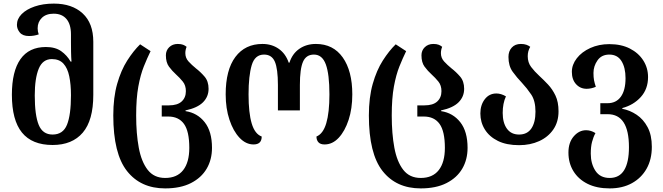

<svg xmlns="http://www.w3.org/2000/svg" viewBox="-20 -793 3680 1066"><path d="M272 12Q158 12 102 -57Q46 -126 46 -267Q46 -397 93.5 -464.5Q141 -532 235 -532Q287 -532 319.5 -509Q352 -486 372 -451H377Q375 -475 374.5 -505Q374 -535 374 -558V-602Q374 -658 349 -687.5Q324 -717 278 -717Q236 -717 212.5 -694Q189 -671 189 -636Q189 -618 195 -602Q169 -593 141 -593Q106 -593 90 -612.5Q74 -632 74 -655Q74 -688 100 -714.5Q126 -741 172.5 -757Q219 -773 279 -773Q380 -773 439 -718.5Q498 -664 498 -561V-266Q498 -125 439.5 -56.5Q381 12 272 12ZM272 -46Q330 -46 352 -100.5Q374 -155 374 -264Q374 -324 364.5 -369.5Q355 -415 332 -440Q309 -465 268 -465Q217 -465 195 -411.5Q173 -358 173 -263Q173 -153 195 -99.5Q217 -46 272 -46Z M897 253Q761 253 685 156.5Q609 60 609 -152Q609 -252 630.5 -327.5Q652 -403 686.5 -457Q721 -511 758 -547L816 -509Q797 -470 778.5 -424Q760 -378 748 -312.5Q736 -247 736 -152Q736 -51 750.5 27Q765 105 800 150Q835 195 897 195Q963 195 997 151.5Q1031 108 1031 28Q1031 -64 1001.5 -105Q972 -146 914 -146H878V-208H918Q965 -208 988.5 -229.5Q1012 -251 1012 -287Q1012 -319 995 -340Q978 -361 957 -380Q936 -399 918.5 -422.5Q901 -446 901 -486Q901 -513 919.5 -531Q938 -549 967 -549Q985 -549 996.5 -544.5Q1008 -540 1016 -533Q1009 -516 1009 -498Q1009 -471 1027 -451.5Q1045 -432 1067 -414Q1093 -394 1115.5 -368Q1138 -342 1138 -300Q1138 -256 1107 -225Q1076 -194 1010 -180V-176Q1076 -166 1116.5 -114.5Q1157 -63 1157 28Q1157 93 1127.5 143.5Q1098 194 1040 223.5Q982 253 897 253Z M1388 9Q1345 9 1310 -28Q1275 -65 1254 -128Q1233 -191 1233 -269Q1233 -405 1287 -477Q1341 -549 1437 -549Q1489 -549 1527.5 -522Q1566 -495 1583 -445H1587Q1603 -495 1642 -522Q1681 -549 1734 -549Q1830 -549 1883 -474Q1936 -399 1936 -269Q1936 -190 1915.5 -127.5Q1895 -65 1860.5 -28Q1826 9 1782 9Q1759 9 1748 -3Q1737 -15 1737 -35Q1774 -50 1791.5 -109Q1809 -168 1809 -269Q1809 -381 1789 -435.5Q1769 -490 1723 -490Q1680 -490 1662.5 -450.5Q1645 -411 1645 -321V-180H1523V-321Q1523 -411 1506 -450.5Q1489 -490 1446 -490Q1395 -490 1377.5 -431Q1360 -372 1360 -269Q1360 -166 1377.5 -107.5Q1395 -49 1433 -35Q1433 9 1388 9Z M2316 253Q2180 253 2104 156.5Q2028 60 2028 -152Q2028 -252 2049.5 -327.5Q2071 -403 2105.5 -457Q2140 -511 2177 -547L2235 -509Q2216 -470 2197.5 -424Q2179 -378 2167 -312.5Q2155 -247 2155 -152Q2155 -51 2169.5 27Q2184 105 2219 150Q2254 195 2316 195Q2382 195 2416 151.5Q2450 108 2450 28Q2450 -64 2420.5 -105Q2391 -146 2333 -146H2297V-208H2337Q2384 -208 2407.5 -229.5Q2431 -251 2431 -287Q2431 -319 2414 -340Q2397 -361 2376 -380Q2355 -399 2337.5 -422.5Q2320 -446 2320 -486Q2320 -513 2338.5 -531Q2357 -549 2386 -549Q2404 -549 2415.5 -544.5Q2427 -540 2435 -533Q2428 -516 2428 -498Q2428 -471 2446 -451.5Q2464 -432 2486 -414Q2512 -394 2534.5 -368Q2557 -342 2557 -300Q2557 -256 2526 -225Q2495 -194 2429 -180V-176Q2495 -166 2535.5 -114.5Q2576 -63 2576 28Q2576 93 2546.5 143.5Q2517 194 2459 223.5Q2401 253 2316 253Z M2862 13Q2792 13 2744.5 -10.5Q2697 -34 2672 -74Q2647 -114 2647 -163Q2647 -210 2671.5 -242Q2696 -274 2736 -274Q2762 -274 2789 -258Q2771 -219 2771 -166Q2771 -111 2794.5 -78.5Q2818 -46 2862 -46Q2907 -46 2930 -79.5Q2953 -113 2953 -173Q2953 -233 2929.5 -268Q2906 -303 2878 -333Q2850 -362 2826.5 -394.5Q2803 -427 2803 -477Q2803 -509 2821.5 -529Q2840 -549 2872 -549Q2890 -549 2902.5 -544.5Q2915 -540 2924 -533Q2910 -510 2910 -481Q2910 -446 2929 -421Q2948 -396 2974 -372Q2998 -350 3022.5 -324Q3047 -298 3064 -262.5Q3081 -227 3081 -175Q3081 -116 3052 -74Q3023 -32 2973.5 -9.5Q2924 13 2862 13Z M3365 253Q3293 253 3242 227.5Q3191 202 3163.5 157Q3136 112 3136 54Q3136 -2 3165.5 -36Q3195 -70 3234 -70Q3261 -70 3286 -54Q3274 -32 3267 -5Q3260 22 3260 60Q3260 116 3286 155.5Q3312 195 3365 195Q3419 195 3445.5 151.5Q3472 108 3472 24Q3472 -159 3354 -159H3313V-220H3353Q3401 -220 3427 -256Q3453 -292 3453 -359Q3453 -418 3430.5 -454Q3408 -490 3363 -490Q3320 -490 3297.5 -458Q3275 -426 3275 -388Q3275 -364 3278 -348Q3281 -332 3288 -311Q3262 -300 3237 -300Q3202 -300 3178.5 -325.5Q3155 -351 3155 -394Q3155 -434 3182.5 -469.5Q3210 -505 3257.5 -526.5Q3305 -548 3363 -548Q3429 -548 3477 -523.5Q3525 -499 3551.5 -457.5Q3578 -416 3578 -365Q3578 -299 3538 -254.5Q3498 -210 3435 -193V-189Q3477 -181 3514.5 -156Q3552 -131 3575.5 -87Q3599 -43 3599 22Q3599 92 3570 143.5Q3541 195 3488.5 224Q3436 253 3365 253Z"/></svg>

Font: Noto Serif Georgian SemiCondensed SemiBold
Style: Regular
Weight: 600
Width: 4
Designer: Monotype Design Team, Akaki Razmadze
Foundry: Google LLC
Version: Version 2.003; ttfautohint (v1.8.4.7-5d5b)